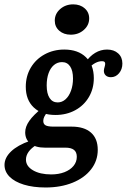

<svg xmlns="http://www.w3.org/2000/svg" viewBox="-32 -651 576 864"><path d="M-11.7 91.1Q-11.7 58.8 17.9 30.4Q47.6 2.1 102.7 -17.1L132.2 0.8Q108.2 15.7 96.5 32.4Q84.8 49.1 84.8 67.4Q84.8 96.8 116.4 115.3Q148 133.9 198.3 133.9Q231.8 133.9 258 123.8Q284.2 113.6 298.9 95.6Q313.6 77.6 313.6 54.5Q313.6 33.6 300.9 23.5Q288.2 13.4 262 13.4H169.3Q128.4 13.4 104.9 -4.9Q81.4 -23.1 81.4 -55.7Q81.4 -80.5 99.7 -106.9Q118 -133.3 158.9 -166.1L183.1 -149.2Q172.1 -135.6 167.4 -125.9Q162.7 -116.2 162.7 -107Q162.7 -92.9 173 -87.1Q183.2 -81.2 209.5 -81.2H290.2Q346.9 -81.2 377.4 -54.3Q407.9 -27.3 407.9 23.2Q407.9 72.5 377.9 111Q348 149.6 294.6 171.2Q241.2 192.7 173.2 192.7Q117.3 192.7 75.5 179.9Q33.6 167 10.9 144.1Q-11.7 121.2 -11.7 91.1ZM84 -260.7Q84 -308.2 106.4 -346.3Q128.9 -384.4 168.6 -406.2Q208.4 -428 257.3 -428Q319.2 -428 354.7 -393.5Q390.2 -359 390.2 -299.3Q390.2 -252.2 368 -214.3Q345.8 -176.4 306.4 -155Q267.1 -133.6 217.4 -133.6Q155.5 -133.6 119.8 -167.5Q84 -201.4 84 -260.7ZM296.5 -297.6Q296.5 -332.9 283.6 -352.2Q270.6 -371.5 247.1 -371.5Q226.6 -371.5 210.8 -358.4Q195.1 -345.2 186.6 -321.6Q178.1 -297.9 178.1 -266.8Q178.1 -229.8 191.1 -210Q204 -190.1 227.5 -190.1Q247.2 -190.1 263 -204.2Q278.8 -218.4 287.6 -243.1Q296.5 -267.7 296.5 -297.6ZM435.4 -332.8Q435.4 -336.6 436.5 -341.4Q437.5 -346.2 438.8 -350Q439.7 -353.7 440.5 -357.1Q441.4 -360.5 441.4 -363.4Q441.4 -369.8 438.2 -372.7Q434.9 -375.6 426.9 -375.6Q412.2 -375.6 397 -367.6Q381.7 -359.6 369.3 -345.4L351.5 -368.9Q371.3 -398.1 396.2 -413Q421.1 -428 449.7 -428Q480.8 -428 499.7 -410.8Q518.7 -393.7 518.7 -365Q518.7 -339.2 503.7 -321.4Q488.7 -303.6 467.2 -303.6Q452.3 -303.6 443.8 -311.6Q435.4 -319.5 435.4 -332.8ZM214.5 -558.2Q214.5 -588.8 238.6 -610.1Q262.7 -631.4 297.4 -631.4Q328.8 -631.4 349 -613.6Q369.3 -595.8 369.3 -568.1Q369.3 -537.5 345.1 -516.2Q321 -494.9 286.3 -494.9Q254.9 -494.9 234.7 -512.7Q214.5 -530.5 214.5 -558.2Z"/></svg>

Font: Playfair Micro SmCond SmLight
Style: Italic
Weight: 360
Width: 4
Italic angle: -15.6°
Designer: Claus Eggers Sørensen
Foundry: Claus Eggers Sørensen
Version: Version 2.203;Glyphs 3.3 (3326)